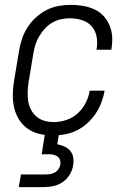

<svg xmlns="http://www.w3.org/2000/svg" viewBox="-20 -548 540 788"><path d="M197 8Q168 8 141.5 1.5Q115 -5 93.5 -20Q72 -35 58 -57.5Q44 -80 38 -106.5Q32 -133 32.5 -161Q33 -189 38 -218L58 -338Q62 -363 70 -387.5Q78 -412 92.5 -435Q107 -458 127.5 -476.5Q148 -495 171.5 -507Q195 -519 220.5 -523.5Q246 -528 271 -528Q296 -528 320 -524Q344 -520 365.5 -510.5Q387 -501 403 -484.5Q419 -468 428.5 -446.5Q438 -425 440 -401Q442 -377 438 -352L437 -344H376L377 -350Q381 -375 376 -399.5Q371 -424 355.5 -441Q340 -458 316 -465.5Q292 -473 267 -473Q248 -473 230 -469Q212 -465 194.5 -455Q177 -445 164 -430.5Q151 -416 141 -399.5Q131 -383 125.5 -365Q120 -347 117 -329L97 -209Q94 -189 93.5 -169.5Q93 -150 96 -131.5Q99 -113 108 -96.5Q117 -80 131 -68.5Q145 -57 163 -52Q181 -47 201 -47Q226 -47 252 -55.5Q278 -64 298.5 -82.5Q319 -101 331.5 -125.5Q344 -150 348 -175V-176H409V-175Q405 -151 396 -127Q387 -103 372 -81Q357 -59 337.5 -41.5Q318 -24 294.5 -12.5Q271 -1 246 3.5Q221 8 197 8ZM57 220 66 168H166Q176 168 185.5 166.5Q195 165 204.5 160Q214 155 220 146Q226 137 228 127Q229 117 226 108Q223 99 215.5 94Q208 89 199 87Q190 85 180 85H151L172 -47H230L215 44Q231 47 245 53.5Q259 60 268.5 71.5Q278 83 280.5 99Q283 115 280 131Q277 151 265.5 169.5Q254 188 236 200Q218 212 197.5 216Q177 220 157 220Z"/></svg>

Font: Iosevka Term Curly Lt Obl
Style: Regular
Weight: 300
Italic angle: -9°
Designer: Belleve Invis
Foundry: Belleve Invis
Version: Version 32.3.0